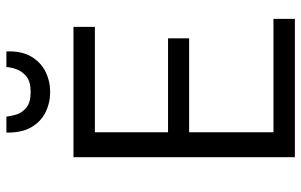

<svg xmlns="http://www.w3.org/2000/svg" viewBox="-191 -752 943 601"><g transform="rotate(-90 280.5 -451.5)"><path d="M89 0V-693H497V-626H167V-397H461V-331H167V-67H522V0ZM293 -766Q259 -766 229.5 -780.5Q200 -795 182.5 -825.5Q165 -856 166 -903H216Q217 -892 222 -873.5Q227 -855 243.5 -841Q260 -827 293 -827Q326 -827 342.5 -841Q359 -855 365 -873.5Q371 -892 371 -903H420Q422 -856 404 -825.5Q386 -795 356.5 -780.5Q327 -766 293 -766Z"/></g></svg>

Font: Ubuntu Sans
Style: Regular
Weight: 400
Designer: Dalton Maag Ltd
Foundry: Dalton Maag Ltd
Version: Version 1.006; ttfautohint (v1.8.4.7-5d5b)